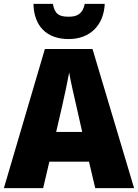

<svg xmlns="http://www.w3.org/2000/svg" viewBox="-20 -968 710 988"><path d="M519 -948H416C406 -896 376 -882 334 -882C284 -882 262 -895 252 -948H152C155 -833 220 -767 334 -767C443 -767 514 -838 519 -948ZM470 0H670L456 -716H211L0 0H202L234 -136H438ZM373 -422 403 -289H269L300 -423C311 -472 328 -550 336 -595C343 -550 363 -466 373 -422Z"/></svg>

Font: Noto Sans Kannada SemiCondensed Black
Style: Regular
Weight: 900
Width: 4
Designer: Jelle Bosma - Monotype Design Team
Foundry: Monotype Imaging Inc.
Version: Version 2.005